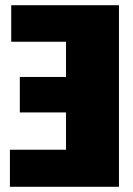

<svg xmlns="http://www.w3.org/2000/svg" viewBox="-20 -716 510 736"><path d="M23 -696H436V0H18V-142H233V-285H56V-421H233V-556H23Z"/></svg>

Font: Fira Sans Condensed Black
Style: Regular
Weight: 900
Width: 3
Designer: Carrois Corporate & Edenspiekermann AG
Foundry: Carrois Corporate GbR & Edenspiekermann AG
Version: Version 4.203